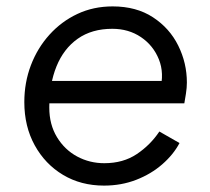

<svg xmlns="http://www.w3.org/2000/svg" viewBox="-20 -568 657 600"><path d="M305 12Q233 12 177 -21.5Q121 -55 88.5 -114Q56 -173 56 -249Q56 -310 76.5 -364Q97 -418 134.5 -459.5Q172 -501 222 -524.5Q272 -548 332 -548Q406 -548 458 -514Q510 -480 537 -425.5Q564 -371 564 -310Q564 -294 561 -275Q558 -256 556 -245H103L108 -315H518L480 -286Q494 -339 476.5 -382.5Q459 -426 420.5 -452Q382 -478 331 -478Q267 -478 223 -447Q179 -416 156.5 -360.5Q134 -305 134 -232Q134 -179 158 -139.5Q182 -100 221 -79Q260 -58 306 -58Q365 -58 407.5 -86.5Q450 -115 478 -157L541 -121Q522 -85 487 -54.5Q452 -24 405.5 -6Q359 12 305 12Z"/></svg>

Font: Plus Jakarta Sans
Style: Italic
Weight: 400
Italic angle: -8°
Designer: Gumpita Rahayu
Foundry: Tokotype
Version: Version 2.006